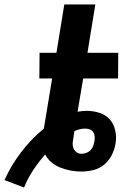

<svg xmlns="http://www.w3.org/2000/svg" viewBox="-85 -755 605 854"><path d="M22 79 -65 46Q-36 -19 8.5 -77.5Q53 -136 110 -183L147 -406H90L91 -520H166L201 -735H339L304 -520H441L440 -406H285L260 -258Q271 -260 281 -261Q291 -262 300 -262Q330 -262 357.5 -253Q385 -244 403 -224Q421 -204 427.5 -175Q434 -146 429 -117Q425 -91 412.5 -66Q400 -41 378.5 -23Q357 -5 330 1.5Q303 8 277 8Q252 8 228.5 3.5Q205 -1 183.5 -9.5Q162 -18 144 -33Q126 -48 116 -68Q87 -35 62.5 2Q38 39 22 79ZM277 -71Q288 -71 299 -75Q310 -79 318 -87.5Q326 -96 329.5 -106Q333 -116 335 -127Q337 -138 336 -148.5Q335 -159 329.5 -167.5Q324 -176 314 -179.5Q304 -183 293 -183Q281 -183 269.5 -180Q258 -177 246 -172L243 -152Q241 -139 239 -125.5Q237 -112 240.5 -99.5Q244 -87 254 -79Q264 -71 277 -71Z"/></svg>

Font: Iosevka Curly Slab Heavy
Style: Italic
Weight: 900
Italic angle: -9°
Monospace: yes
Designer: Belleve Invis
Foundry: Belleve Invis
Version: Version 22.1.2; ttfautohint (v1.8.4)